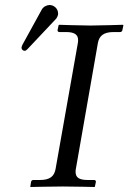

<svg xmlns="http://www.w3.org/2000/svg" viewBox="-20 -746 513 767"><path d="M371 -574C376 -602 393 -618 434 -618H460C465 -618 468 -621 469 -626L473 -645L471 -647C471 -647 377 -644 342 -644C303 -644 216 -647 216 -647L214 -645L210 -626C209 -621 213 -618 217 -618H244C277 -618 292 -608 292 -586C292 -583 292 -579 291 -574L202 -71C197 -43 181 -27 140 -27H113C108 -27 105 -24 104 -19L101 0L102 1C102 1 196 -1 231 -1C271 -1 357 1 357 1L359 0L363 -19C364 -24 360 -27 356 -27H330C296 -27 282 -37 282 -59C282 -63 282 -67 283 -71ZM178 -726C167 -726 153 -719 147 -708L69 -566C66 -558 66 -557 66 -555C66 -548 72 -543 79 -543C83 -543 87 -547 91 -551L205 -672C209 -678 211 -683 212 -688V-693C212 -711 196 -726 178 -726Z"/></svg>

Font: Libertinus Serif
Style: Italic
Weight: 400
Italic angle: -12°
Designer: Philipp H. Poll, Khaled Hosny
Foundry: Caleb Maclennan
Version: Version 7.050;RELEASE